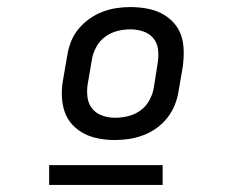

<svg xmlns="http://www.w3.org/2000/svg" viewBox="-20 -713 640 543"><path d="M305 -317Q282 -317 260 -321Q238 -325 219 -334.5Q200 -344 185 -360Q170 -376 163 -396.5Q156 -417 155 -439.5Q154 -462 158 -485L170 -555Q173 -575 180.5 -594.5Q188 -614 201.5 -630.5Q215 -647 232.5 -659.5Q250 -672 269.5 -679.5Q289 -687 309 -690Q329 -693 349 -693Q372 -693 394.5 -689Q417 -685 436 -675.5Q455 -666 470 -650Q485 -634 492 -613.5Q499 -593 499.5 -570.5Q500 -548 497 -525L485 -455Q482 -435 474 -415.5Q466 -396 453 -379.5Q440 -363 422.5 -350.5Q405 -338 385 -330.5Q365 -323 345 -320Q325 -317 305 -317ZM306 -380Q324 -380 342.5 -384.5Q361 -389 377 -400.5Q393 -412 402.5 -429.5Q412 -447 415 -465L426 -535Q429 -554 427 -572.5Q425 -591 414 -604.5Q403 -618 385.5 -624Q368 -630 349 -630Q331 -630 312.5 -625.5Q294 -621 278 -609.5Q262 -598 252.5 -580.5Q243 -563 240 -545L228 -475Q225 -456 227.5 -437.5Q230 -419 241 -405.5Q252 -392 269.5 -386Q287 -380 306 -380ZM119 -190V-246H440V-190Z"/></svg>

Font: Iosevka HT Extended
Style: Italic
Weight: 400
Width: 7
Italic angle: -9°
Monospace: yes
Designer: Belleve Invis
Foundry: Belleve Invis
Version: Version 32.3.0; ttfautohint (v1.8.4)